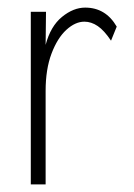

<svg xmlns="http://www.w3.org/2000/svg" viewBox="-20 -484 353 505"><path d="M61 1V-453H101L100 -366Q113 -415 143 -439.5Q173 -464 204 -464Q258 -464 287 -414L272 -377Q254 -404 237 -415.5Q220 -427 202 -427Q178 -427 154.5 -405.5Q131 -384 115.5 -343Q100 -302 100 -245V1Z"/></svg>

Font: Inconsolata ExtraCondensed Light
Style: Regular
Weight: 300
Width: 2
Monospace: yes
Designer: Raph Levien, Cyreal, Brenton Simpson
Foundry: Raph Levien, Cyreal, Google
Version: Version 3.100; ttfautohint (v1.8.4.7-5d5b)